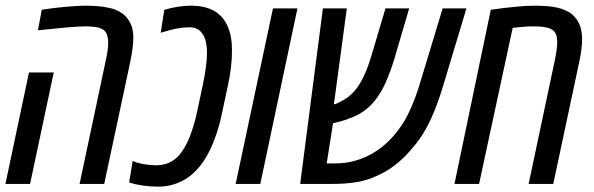

<svg xmlns="http://www.w3.org/2000/svg" viewBox="-21 -660 2130 689"><path d="M264.6 0 358.9 -444.8Q362.8 -462.9 365 -477.8Q367.2 -492.7 367.2 -505.9Q367.2 -523.9 362.5 -536.6Q357.9 -549.3 345.7 -555.7Q334 -562 316.9 -563.7Q299.8 -565.4 287.1 -565.4Q261.2 -565.4 217.5 -561.5Q173.8 -557.6 115.2 -551.3L128.9 -625Q160.2 -629.9 189.5 -633.1Q218.8 -636.2 244.4 -637.9Q270 -639.6 289.6 -639.6Q319.8 -639.6 345.5 -636.2Q371.1 -632.8 390.1 -626.5Q401.9 -621.6 411.9 -615.7Q421.9 -609.9 429.2 -602.1Q441.9 -588.9 449.7 -570.3Q457.5 -551.8 457.5 -524.4Q457.5 -507.8 454.6 -486.1Q451.7 -464.4 446.8 -439.9L353 0ZM-1.5 0 83 -399.9H171.9L86.9 0Z M546.9 9.8Q518.1 9.8 491.2 5.9Q464.4 2 442.4 -5.4L455.1 -82.5Q456.1 -82 457 -81.8Q458 -81.5 459 -80.6Q476.6 -73.7 499 -70.3Q521.5 -66.9 538.6 -66.9Q564.9 -66.9 584.7 -75.7Q604.5 -84.5 619.6 -100.6Q644 -127.9 660.4 -170.7Q676.8 -213.4 686.5 -259.8L707.5 -358.9Q713.9 -390.1 717.8 -418Q721.7 -445.8 721.7 -469.2Q721.7 -492.7 717.5 -510.7Q713.4 -528.8 704.6 -540Q696.8 -551.3 685.5 -556.6Q674.3 -562 659.2 -562Q637.2 -562 614.7 -557.9Q592.3 -553.7 564 -544.9Q561.5 -544.4 559.6 -543.7Q557.6 -543 555.7 -542L568.4 -624.5Q593.3 -632.3 618.2 -636Q643.1 -639.6 664.1 -639.6Q696.8 -639.6 722.2 -631.8Q747.6 -624 766.1 -607.4Q781.7 -593.8 792.2 -573.5Q802.7 -553.2 807.6 -527.3Q811.5 -504.9 811.5 -478Q811.5 -452.6 808.1 -420.7Q804.7 -388.7 796.9 -353.5L775.9 -254.9Q767.6 -214.8 755.9 -179.9Q744.1 -145 729.5 -115.7Q714.4 -85.9 695.8 -63Q677.2 -40 654.8 -23.9Q631.8 -7.8 604.5 1Q577.1 9.8 546.9 9.8Z M824.7 0 958.5 -629.9H1046.4L913.1 0Z M1056.2 0 1137.7 -629.9H1223.6L1174.3 -264.2L1163.6 -287.6Q1168 -287.1 1173.1 -286.4Q1178.2 -285.6 1181.6 -286.1Q1202.1 -294.4 1220.5 -306.4Q1238.8 -318.4 1254.9 -337.9Q1271 -357.9 1284.9 -387.5Q1298.8 -417 1311.5 -459L1362.3 -629.9H1447.3L1394 -448.2Q1379.9 -402.8 1364 -366.2Q1348.1 -329.6 1325.7 -300.8Q1298.3 -266.1 1262.2 -247.8Q1226.1 -229.5 1179.2 -218.8Q1172.4 -218.8 1167.5 -218.8Q1162.6 -218.8 1156.7 -220.2Q1150.9 -221.7 1140.1 -226.6L1180.7 -259.8L1151.4 -73.7H1183.6Q1248.5 -73.7 1306.9 -104.7Q1365.2 -135.7 1408.2 -193.4Q1433.1 -226.1 1451.9 -268.3Q1470.7 -310.5 1484.4 -355.5L1567.4 -629.9H1652.8L1568.8 -350.6Q1556.6 -310.1 1541.3 -270.5Q1525.9 -231 1506.3 -195.8Q1486.8 -160.6 1461.9 -132.3Q1433.6 -96.7 1397.5 -68.4Q1361.3 -40 1319.3 -23.9Q1287.1 -10.3 1250.7 -5.1Q1214.4 0 1172.4 0Z M1609.9 0 1740.2 -625Q1766.1 -628.9 1789.8 -631.6Q1813.5 -634.3 1834 -636.2Q1854.5 -638.2 1872.1 -638.9Q1889.6 -639.6 1904.3 -639.6Q1935.5 -639.6 1963.1 -635.5Q1990.7 -631.3 2010.7 -621.6Q2020.5 -617.2 2028.1 -611.6Q2035.6 -606 2041.5 -599.1Q2055.7 -583 2061.8 -563Q2067.9 -543 2067.9 -519.5Q2067.9 -503.4 2065.4 -482.9Q2063 -462.4 2058.1 -439.9L1964.4 0H1876L1970.2 -444.8Q1974.1 -463.9 1976.3 -479.7Q1978.5 -495.6 1978.5 -509.3Q1978.5 -525.4 1974.4 -536.4Q1970.2 -547.4 1959.5 -553.7Q1951.7 -559.1 1939.9 -561.5Q1928.2 -564 1915.8 -564.7Q1903.3 -565.4 1893.6 -565.4Q1877.4 -565.4 1859.6 -564Q1841.8 -562.5 1818.8 -560.1L1698.2 0Z"/></svg>

Font: Open Sans Condensed Medium
Style: Italic
Weight: 500
Width: 3
Italic angle: -12°
Designer: Monotype Design Team
Foundry: Monotype Imaging Inc.
Version: Version 3.000